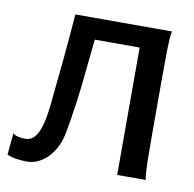

<svg xmlns="http://www.w3.org/2000/svg" viewBox="-63 -562 639 634"><g transform="rotate(10 256.5 -245.0)"><path d="M368.2 0V-427.2H217.8L207.5 -328.6Q205.1 -301.3 201.7 -271Q198.2 -240.7 194.1 -210.7Q189.9 -180.7 185.3 -152.1Q180.7 -123.5 175.8 -99.6Q170.4 -75.2 159.4 -55.2Q148.4 -35.2 133.8 -21Q119.1 -6.8 102.1 0.7Q85 8.3 67.4 8.3Q58.6 8.3 49.1 7.6Q39.6 6.8 30.3 5.4Q21 3.9 13.2 1.7Q5.4 -0.5 0 -3.4L6.8 -76.2Q13.2 -69.8 24.2 -67.4Q35.2 -64.9 47.4 -64.9Q57.6 -64.9 67.1 -69.3Q76.7 -73.7 85.2 -86.9Q93.8 -100.1 100.3 -124.3Q106.9 -148.4 111.3 -188.5Q114.7 -223.6 118.9 -263.9Q123 -304.2 127 -345.2Q130.9 -386.2 134.3 -425.5Q137.7 -464.8 140.1 -498H463.9Q460 -477.5 459.2 -439Q458.5 -400.4 458.5 -349.6V-146.5Q458.5 -96.2 459.2 -58.3Q460 -20.5 463.9 0Z"/></g></svg>

Font: Andika DR AuSIL
Style: Regular
Weight: 400
Designer: Annie Olsen & Victor Gaultney
Foundry: SIL International
Version: Version 0.003